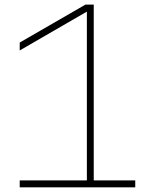

<svg xmlns="http://www.w3.org/2000/svg" viewBox="-20 -798 660 818"><path d="M343.8 -778.3H379.4V-29.3H556.2V0H64V-29.3H350.1V-748.5L64 -583V-616.7Z"/></svg>

Font: Cherry
Style: Light
Weight: 300
Designer: Amin Abedi
Version: Version 1.00 ; ttfautohint (v1.6)